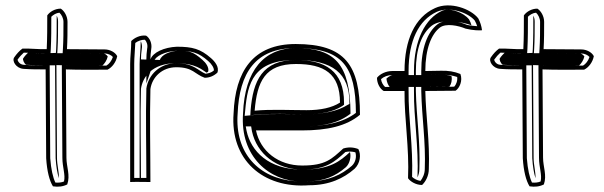

<svg xmlns="http://www.w3.org/2000/svg" viewBox="-20 -662 2237 711"><path d="M33 -450C23 -437 39 -409 67 -407C96 -405 120 -405 149 -405C149 -294 151 -184 151 -76C154 -28 163 7 176 28C196 31 213 29 229 21C241 -13 226 -44 226 -78C226 -184 224 -295 224 -405C274 -403 327 -404 378 -404C395 -412 410 -432 414 -454C407 -468 388 -479 367 -479C320 -479 274 -480 228 -480C230 -514 230 -546 230 -581C230 -602 218 -622 205 -630C183 -630 164 -618 155 -605C155 -561 155 -522 153 -480C121 -479 95 -483 63 -482C52 -474 42 -463 33 -450ZM45 -441C52 -451 61 -461 68 -467C97 -467 121 -464 153 -465H167L168 -479C170 -519 170 -560 170 -600C177 -607 188 -614 200 -615C208 -608 215 -594 215 -581C215 -546 215 -514 213 -481L212 -465H228C274 -465 320 -464 367 -464C380 -464 392 -458 398 -451C393 -436 384 -425 374 -419C323 -419 273 -418 225 -420L209 -421V-405C209 -295 211 -184 211 -78C211 -42 223 -15 217 10C208 14 196 15 185 14C176 -5 169 -35 166 -76C166 -185 164 -294 164 -405V-420H149C120 -420 96 -420 68 -422C51 -423 45 -438 45 -441ZM66 -446C63 -442 69 -427 77 -422C100 -421 121 -420 149 -420H184V-405C184 -294 186 -184 186 -76C188 -46 192 -21 198 -2C199 -26 191 -50 191 -78C191 -184 189 -295 189 -405V-421L227 -420C268 -418 313 -419 359 -419C367 -426 376 -439 379 -453C375 -459 368 -463 365 -464C318 -464 272 -465 228 -465H192L193 -480C195 -514 195 -546 195 -581C195 -589 194 -596 190 -604C190 -559 190 -522 188 -480L187 -466L156 -465C126 -464 104 -466 84 -467C78 -461 72 -455 66 -446Z M462 12C488 11 511 12 537 12C537 -103 534 -220 537 -332C543 -376 580 -413 633 -413C695 -413 701 -387 738 -374C756 -374 772 -381 785 -393C793 -414 775 -435 761 -447C722 -481 693 -489 635 -489C588 -487 546 -468 537 -442C537 -454 538 -467 540 -480C544 -502 534 -522 521 -530C498 -533 477 -521 466 -510C466 -480 462 -452 462 -425ZM477 -3V-425C477 -449 480 -475 481 -503C490 -510 504 -515 516 -515C523 -509 528 -496 525 -482C523 -468 522 -455 522 -442V-353L551 -437C556 -453 590 -472 635 -474C692 -474 714 -468 751 -436C764 -425 773 -410 772 -401C763 -393 752 -390 741 -389C713 -400 698 -428 633 -428C572 -428 529 -385 522 -334V-333V-332C519 -224 522 -113 522 -3ZM497 -3H502C502 -112 499 -225 502 -332V-333C508 -375 541 -428 633 -428C704 -428 729 -403 745 -393C747 -394 749 -395 751 -397C755 -412 742 -430 730 -440C694 -472 680 -474 637 -474C611 -472 579 -461 572 -440L502 -442C502 -454 503 -467 505 -481C507 -491 505 -500 502 -508C501 -508 502 -508 501 -507C501 -478 497 -450 497 -425Z M845 -242C832 -72 952 37 1125 24C1200 24 1253 -2 1293 -37C1314 -57 1318 -89 1307 -110C1289 -117 1270 -118 1251 -112C1208 -73 1186 -49 1099 -49C1011 -49 944 -102 928 -179H1097C1192 -179 1263 -195 1313 -237C1313 -421 1258 -499 1075 -499C916 -499 851 -397 845 -242ZM860 -241C866 -392 926 -484 1075 -484C1248 -484 1297 -417 1298 -244C1252 -209 1187 -194 1097 -194H910L913 -176C931 -92 1005 -34 1099 -34C1188 -34 1218 -62 1259 -99C1272 -102 1284 -101 1296 -98C1301 -82 1297 -61 1283 -48C1245 -15 1196 9 1125 9H1124C1106 10 1089 10 1073 9C937 -1 849 -97 860 -241ZM880 -242C868 -81 979 9 1094 10C1102 10 1110 10 1119 9H1122H1125C1178 9 1222 -9 1261 -43C1275 -56 1281 -81 1276 -99C1239 -65 1203 -34 1099 -34C975 -34 909 -102 893 -178L890 -194H1097C1179 -194 1233 -206 1278 -241C1277 -426 1219 -484 1075 -484C959 -484 886 -402 880 -242ZM886 -233 888 -253C897 -356 919 -440 1076 -440C1212 -440 1274 -390 1274 -282V-277L1268 -274C1232 -251 1178 -239 1115 -239C1049 -239 982 -242 931 -237ZM907 -235 924 -237C982 -243 1051 -239 1115 -239C1170 -239 1214 -248 1247 -269L1254 -274V-282C1254 -399 1184 -440 1076 -440C951 -440 917 -363 908 -253ZM923 -252C932 -360 961 -425 1076 -425C1180 -425 1239 -390 1239 -282C1209 -263 1168 -254 1115 -254C1052 -254 983 -258 923 -252Z M1376 -374C1376 -353 1387 -333 1401 -325H1478C1477 -222 1496 -114 1491 -2C1500 11 1521 23 1543 23C1556 11 1568 -11 1568 -36C1572 -137 1557 -230 1555 -325C1593 -325 1629 -326 1667 -326C1682 -336 1694 -363 1685 -388C1663 -397 1639 -401 1612 -400C1592 -400 1575 -399 1555 -399C1555 -482 1578 -536 1609 -560C1632 -577 1678 -567 1704 -556C1732 -549 1757 -549 1765 -550C1763 -566 1758 -581 1751 -594C1724 -629 1647 -658 1591 -632C1516 -598 1478 -514 1478 -399H1433C1409 -399 1387 -388 1376 -374ZM1391 -369C1401 -378 1416 -384 1433 -384H1493V-399C1493 -511 1530 -587 1597 -618C1645 -640 1714 -615 1738 -586C1742 -579 1745 -572 1747 -565C1736 -566 1721 -567 1709 -570C1681 -582 1631 -595 1600 -572C1563 -543 1540 -484 1540 -399V-384H1555C1576 -384 1592 -385 1612 -385C1635 -386 1655 -383 1673 -377C1675 -363 1669 -348 1662 -341C1624 -341 1591 -340 1555 -340H1540V-325C1542 -228 1557 -136 1553 -36C1553 -18 1545 -2 1537 8C1524 6 1512 -1 1506 -7C1510 -120 1492 -225 1493 -325V-340H1406C1399 -346 1392 -358 1391 -369ZM1411 -371C1412 -359 1417 -347 1423 -340H1513V-325C1512 -224 1531 -117 1526 -5C1530 -14 1533 -24 1533 -36C1537 -136 1522 -229 1520 -325V-340H1555C1585 -340 1611 -341 1644 -341C1651 -350 1655 -365 1652 -380C1640 -384 1629 -386 1615 -385H1614H1612C1595 -385 1578 -384 1555 -384H1520V-399C1520 -483 1542 -538 1579 -567C1610 -590 1666 -584 1696 -577C1708 -574 1714 -573 1726 -568C1724 -576 1721 -583 1717 -590C1695 -618 1649 -629 1632 -626C1628 -625 1623 -625 1617 -622C1555 -594 1513 -513 1513 -399V-384H1433C1432 -384 1420 -380 1411 -371Z M1798 -450C1788 -437 1804 -409 1832 -407C1861 -405 1885 -405 1914 -405C1914 -294 1916 -184 1916 -76C1919 -28 1928 7 1941 28C1961 31 1978 29 1994 21C2006 -13 1991 -44 1991 -78C1991 -184 1989 -295 1989 -405C2039 -403 2092 -404 2143 -404C2160 -412 2175 -432 2179 -454C2172 -468 2153 -479 2132 -479C2085 -479 2039 -480 1993 -480C1995 -514 1995 -546 1995 -581C1995 -602 1983 -622 1970 -630C1948 -630 1929 -618 1920 -605C1920 -561 1920 -522 1918 -480C1886 -479 1860 -483 1828 -482C1817 -474 1807 -463 1798 -450ZM1810 -441C1817 -451 1826 -461 1833 -467C1862 -467 1886 -464 1918 -465H1932L1933 -479C1935 -519 1935 -560 1935 -600C1942 -607 1953 -614 1965 -615C1973 -608 1980 -594 1980 -581C1980 -546 1980 -514 1978 -481L1977 -465H1993C2039 -465 2085 -464 2132 -464C2145 -464 2157 -458 2163 -451C2158 -436 2149 -425 2139 -419C2088 -419 2038 -418 1990 -420L1974 -421V-405C1974 -295 1976 -184 1976 -78C1976 -42 1988 -15 1982 10C1973 14 1961 15 1950 14C1941 -5 1934 -35 1931 -76C1931 -185 1929 -294 1929 -405V-420H1914C1885 -420 1861 -420 1833 -422C1816 -423 1810 -438 1810 -441ZM1831 -446C1828 -442 1834 -427 1842 -422C1865 -421 1886 -420 1914 -420H1949V-405C1949 -294 1951 -184 1951 -76C1953 -46 1957 -21 1963 -2C1964 -26 1956 -50 1956 -78C1956 -184 1954 -295 1954 -405V-421L1992 -420C2033 -418 2078 -419 2124 -419C2132 -426 2141 -439 2144 -453C2140 -459 2133 -463 2130 -464C2083 -464 2037 -465 1993 -465H1957L1958 -480C1960 -514 1960 -546 1960 -581C1960 -589 1959 -596 1955 -604C1955 -559 1955 -522 1953 -480L1952 -466L1921 -465C1891 -464 1869 -466 1849 -467C1843 -461 1837 -455 1831 -446Z"/></svg>

Font: Snowfall
Style: Eco
Weight: 400
Designer: Jasper
Foundry: Cannot Into Space Fonts
Version: Version 0.9